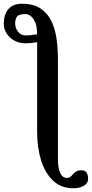

<svg xmlns="http://www.w3.org/2000/svg" viewBox="-137 -719 490 1024"><path d="M253 285Q188 285 145 243.5Q102 202 81.5 134Q61 66 61 -15V-494Q45 -491 29.5 -489.5Q14 -488 -2 -488Q-34 -488 -60.5 -502.5Q-87 -517 -102 -541Q-117 -565 -117 -593Q-117 -640 -93 -669.5Q-69 -699 -20 -699Q43 -699 81 -672.5Q119 -646 139 -602.5Q159 -559 165.5 -506Q172 -453 172 -399V126Q172 230 221 230Q237 230 253 209Q270 189 295 189Q309 189 317 194Q325 199 329 209.5Q333 220 333 235Q333 258 310.5 271.5Q288 285 253 285ZM-2 -530Q15 -530 31 -532Q47 -534 61 -536Q61 -573 52 -596.5Q43 -620 28.5 -632Q14 -644 -2 -644Q-35 -644 -45.5 -631.5Q-56 -619 -56 -593Q-56 -568 -40 -549Q-24 -530 -2 -530Z"/></svg>

Font: Junicode VF
Style: Regular
Weight: 400
Designer: Peter S. Baker
Version: Version 2.213